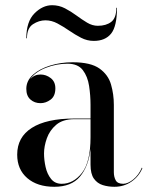

<svg xmlns="http://www.w3.org/2000/svg" viewBox="-20 -707 566 737"><path d="M154.5 -629Q129.5 -629 106.5 -614Q83.5 -599 83.5 -560H81Q81 -624 112.2 -655.5Q143.5 -687 180 -687Q206.5 -687 229.5 -675Q252.5 -663 273.5 -647.5Q294.5 -632 314.5 -620Q334.5 -608 355.5 -608Q387.5 -608 407 -623Q426.5 -638 426.5 -677H429Q429 -606 406.5 -578Q384 -550 340 -550Q314.5 -550 291.2 -562Q268 -574 245.5 -589.5Q223 -605 200.5 -617Q178 -629 154.5 -629ZM265 -252H327.5V-304.5Q327.5 -340.5 322 -377Q316.5 -413.5 297.8 -438Q279 -462.5 239 -462.5Q197 -462.5 156.2 -446.8Q115.5 -431 96 -403.5Q112 -421 135.5 -421Q157 -421 174.8 -407.2Q192.5 -393.5 192.5 -368Q192.5 -338 174.2 -324.5Q156 -311 135.5 -311Q112.5 -311 96.8 -325Q81 -339 81 -366Q81 -397 106.5 -420Q132 -443 172.8 -455.5Q213.5 -468 259 -468Q328 -468 361.8 -444Q395.5 -420 406.2 -382.5Q417 -345 417 -304.5V-46Q417 -28 424.2 -14.8Q431.5 -1.5 453 -1.5Q470.5 -1.5 491.5 -18.2Q512.5 -35 524.5 -63.5L526.5 -61.5Q513.5 -30 484.8 -10Q456 10 419 10Q395.5 10 374.5 3.5Q353.5 -3 340.5 -21.2Q327.5 -39.5 327.5 -75V-135.5Q320 -68.5 287 -29.2Q254 10 188.5 10Q123.5 10 84.8 -23.2Q46 -56.5 46 -113.5Q46 -180.5 102.2 -216.2Q158.5 -252 265 -252ZM217 -1.5Q261.5 -1.5 294.5 -43.2Q327.5 -85 327.5 -180.5V-249.5H265Q221 -249.5 195.8 -228Q170.5 -206.5 159.8 -176Q149 -145.5 149 -118Q149 -93 155 -66Q161 -39 176 -20.2Q191 -1.5 217 -1.5Z"/></svg>

Font: Bodoni* 72pt
Style: Regular
Weight: 400
Version: Version 2.3